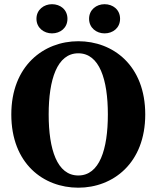

<svg xmlns="http://www.w3.org/2000/svg" viewBox="-20 -871 742 910"><path d="M351.1 18.6C516.2 18.6 668.4 -98 668.4 -328.5C668.4 -561.6 515.2 -675.6 351.1 -675.6C187 -675.6 33.6 -559.1 33.6 -328.5C33.6 -95.5 186 18.6 351.1 18.6ZM351.1 -39.3C250.5 -39.3 210.7 -162.6 210.7 -328.5C210.7 -493.7 250.5 -618.4 351.1 -618.4C451.7 -618.4 491.2 -493.7 491.2 -328.5C491.2 -162.6 451.7 -39.3 351.1 -39.3ZM226.4 -712.8C266.1 -712.8 299.7 -738.7 299.7 -782C299.7 -825.2 266.1 -851.1 226.4 -851.1C188.2 -851.1 152.8 -825.2 152.8 -782C152.8 -738.7 188.2 -712.8 226.4 -712.8ZM475.5 -712.8C515.2 -712.8 549.1 -738.7 549.1 -782C549.1 -825.2 515.2 -851.1 475.5 -851.1C437.3 -851.1 402.2 -825.2 402.2 -782C402.2 -738.7 437.3 -712.8 475.5 -712.8Z"/></svg>

Font: Source Serif Variable
Style: Regular
Weight: 389
Designer: Frank Grießhammer
Foundry: Adobe Systems Incorporated
Version: Version 3.001;hotconv 1.0.111;makeotfexe 2.5.65597